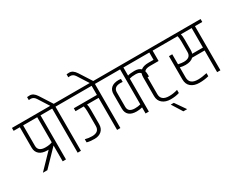

<svg xmlns="http://www.w3.org/2000/svg" viewBox="-143 -1474 2829 2277"><g transform="rotate(-30 1271.5 -335.5)"><path d="M-20 -644H448V-604H348V0H303V-217L93 0H32L228 -203H211Q141 -203 103 -235Q65 -267 65 -324V-604H-20ZM110 -604V-324Q110 -245 211 -245Q266 -245 303 -260V-604Z M653 -644V-604H553V0H508V-604H408V-644H504L409 -793Q384 -832 344 -832Q332 -832 318 -830V-871Q332 -873 355 -873Q404 -873 443 -814L552 -644Z M853 -364Q853 -405 845 -439H732V-479H1048V-604H613V-644H1193V-604H1093V0H1048V-439H890Q898 -414 898 -364V-167Q898 -107 861.5 -74Q825 -41 764.5 -41Q704 -41 661 -53V-96Q707 -83 755 -83Q853 -83 853 -167Z M859 -871Q873 -873 896 -873Q945 -873 984 -814L1093 -644H1045L950 -793Q925 -832 885 -832Q873 -832 859 -830Z M1647 -360V-386Q1647 -424 1630.5 -443Q1614 -462 1564.5 -462Q1515 -462 1483 -452V0H1438V-83Q1398 -73 1360 -73Q1293 -73 1258 -103Q1223 -133 1223 -190V-387Q1223 -444 1258 -474Q1293 -504 1360 -504Q1377 -504 1390 -501V-460Q1372 -462 1360 -462Q1268 -462 1268 -387V-190Q1268 -115 1360 -115Q1405 -115 1438 -125V-604H1153V-644H1702V-604H1483V-493Q1516 -504 1575 -504Q1692 -504 1692 -386V-360Z M1673 -387V-129Q1673 -38 1786 -38Q1843 -38 1901 -56V-13Q1850 4 1782 4Q1714 4 1671 -31Q1628 -66 1628 -129V-387Q1628 -504 1768 -504H1838V-604H1548V-644H1973V-604H1883V-462H1768Q1715 -462 1694 -443Q1673 -424 1673 -387ZM1891 202H1839L1749 58H1791Z M2233 -529Q2233 -570 2225 -604H1933V-644H2563V-604H2463V0H2418V-297H2247Q2211 -261 2138 -261Q2101 -261 2063 -271V-133Q2063 -37 2180 -37Q2232 -37 2303 -53V-11Q2244 5 2174.5 5Q2105 5 2061.5 -29.5Q2018 -64 2018 -133V-450H2063V-313Q2107 -303 2138 -303Q2233 -303 2233 -383ZM2418 -337V-604H2270Q2278 -579 2278 -529V-383Q2278 -357 2271 -337Z"/></g></svg>

Font: Khand Light
Style: Regular
Weight: 300
Designer: Devanagari: Sanchit Sawaria, Jyotish Sonowal; Latin: Satya Rajpurohit
Foundry: Indian Type Foundry
Version: Version 1.101;PS 1.0;hotconv 1.0.78;makeotf.lib2.5.61930; tt